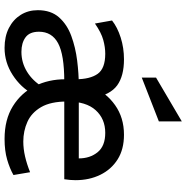

<svg xmlns="http://www.w3.org/2000/svg" viewBox="-8 -778 797 820"><g transform="rotate(90 390.0 -368.5)"><path d="M185 10Q136 10 100 -8.5Q64 -27 44 -59Q24 -91 24 -132Q24 -188 54.5 -222.5Q85 -257 134 -275Q183 -293 239 -300Q295 -307 345 -307H657Q657 -355 630.5 -387.5Q604 -420 548 -420Q488 -420 451 -379Q414 -338 414 -258Q414 -187 438 -146Q462 -105 501 -87.5Q540 -70 585 -70Q616 -70 648.5 -77.5Q681 -85 716 -99L728 -28Q700 -12 662 -1Q624 10 574 10Q491 10 434 -25.5Q377 -61 348 -119.5Q319 -178 319 -249V-293Q319 -355 296 -387.5Q273 -420 210 -420Q182 -420 151 -411.5Q120 -403 81 -376L68 -449Q97 -472 141 -486Q185 -500 234 -500Q305 -500 345 -471Q385 -442 399 -370L351 -364Q376 -424 429.5 -462Q483 -500 556 -500Q618 -500 661 -473Q704 -446 727 -399Q750 -352 750 -293Q750 -282 749 -270Q748 -258 746 -245H328Q214 -245 165 -218.5Q116 -192 116 -137Q116 -97 140 -79.5Q164 -62 202 -62Q248 -62 287 -86Q326 -110 352 -153L382 -111Q354 -59 300.5 -24.5Q247 10 185 10ZM312 -576V-637L499 -747V-649Z"/></g></svg>

Font: Cabin VF Beta
Style: Regular
Weight: 400
Designer: Pablo Impallari
Foundry: Pablo Impallari. http://www.impallari.com Igino Marini. http://www.ikern.com
Version: Version 2.200